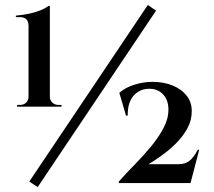

<svg xmlns="http://www.w3.org/2000/svg" viewBox="-20 -738 863 774"><path d="M228 -308V-315H215Q201 -315 191 -324.5Q181 -334 181 -347V-714H175Q162 -704 144.5 -697Q127 -690 108.5 -685.5Q90 -681 73 -678.5Q56 -676 44 -675V-669H60Q77 -669 86 -660.5Q95 -652 95 -632V-348Q95 -334 85.5 -324.5Q76 -315 61 -315H49V-308ZM98 -6 132 16 609 -695 576 -718ZM488 -272 461 -364Q485 -385 521.5 -396.5Q558 -408 595 -408Q640 -408 675.5 -393.5Q711 -379 732 -353Q753 -327 753 -290Q753 -252 734.5 -219Q716 -186 688.5 -159Q661 -132 631.5 -111Q602 -90 579 -76H699Q726 -76 743.5 -89.5Q761 -103 777 -134H783L748 0H459V-6Q489 -40 523.5 -75Q558 -110 588.5 -147Q619 -184 639 -221.5Q659 -259 659 -296Q659 -336 636 -359Q613 -382 577 -380Q540 -378 517 -350.5Q494 -323 495 -272Z"/></svg>

Font: Cinzel SemiBold
Style: Regular
Weight: 600
Designer: Natanael Gama
Version: Version 2.000